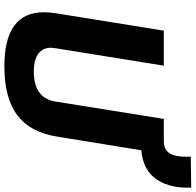

<svg xmlns="http://www.w3.org/2000/svg" viewBox="-28 -834 872 855"><g transform="rotate(90 407.5 -406.0)"><path d="M275 10Q154 10 94 -34Q34 -78 34 -166Q34 -177 35 -190Q36 -203 39 -222L116 -700H272L194 -216Q186 -170 213.5 -145.5Q241 -121 298 -121Q417 -121 432 -219L509 -700H665L588 -226Q569 -105 492.5 -47.5Q416 10 275 10ZM598 -599 592 -700H609Q635 -700 650.5 -712.5Q666 -725 672.5 -751.5Q679 -778 677 -820L815 -822Q817 -767 805 -725.5Q793 -684 769.5 -656Q746 -628 710 -613.5Q674 -599 626 -599Z"/></g></svg>

Font: Georama ExtraCondensed Thin
Style: Bold Italic
Weight: 700
Italic angle: -9°
Version: Version 1.001